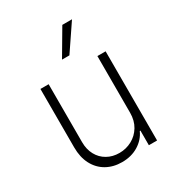

<svg xmlns="http://www.w3.org/2000/svg" viewBox="-183 -871 906 989"><g transform="rotate(-30 270.0 -376.5)"><path d="M415 -530.3H463.9V0H415V-86.9H411.1Q392.1 -44.4 350.3 -18.8Q308.6 6.8 252.9 6.8Q201.2 6.8 161.1 -15.9Q121.1 -38.6 98.6 -81.3Q76.2 -124 76.2 -182.6V-530.3H125V-185.5Q125 -142.6 142.8 -109.9Q160.6 -77.1 192.4 -59.1Q224.1 -41 264.6 -41Q304.7 -41 339.1 -59.6Q373.5 -78.1 394.3 -112.5Q415 -147 415 -193.4ZM338.9 -759.8H396.5L292 -605.5H248Z"/></g></svg>

Font: Pretendard GOV ExtraLight
Style: Regular
Weight: 200
Designer: Base glyphs from Inter by Rasmus Andersson; Hangeul glyphs from Noto Sans CJK(Source Han Sans) by Jang Soo-young and Kan
Foundry: Kil Hyung-jin
Version: Version 1.309